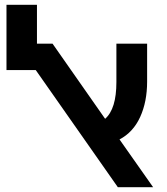

<svg xmlns="http://www.w3.org/2000/svg" viewBox="-20 -780 695 800"><path d="M134 -760H7V-488H129L471 0H618L478 -199Q535 -229 564 -292.5Q593 -356 593 -440V-598H465V-438Q465 -326 418 -285L199 -598H134Z"/></svg>

Font: Noto Sans Hebrew Semi
Style: Regular
Weight: 600
Designer: Monotype Design Team
Foundry: Monotype Imaging Inc.
Version: Version 1.902